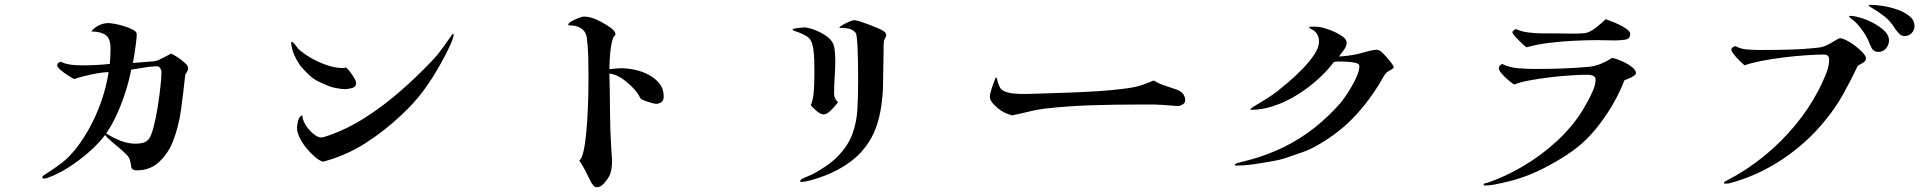

<svg xmlns="http://www.w3.org/2000/svg" viewBox="-20 -766 8040 799"><path d="M652 -468Q652 -473 647 -481.5Q642 -490 636 -490Q608 -490 581 -485Q554 -480 526 -476Q518 -434 503 -386Q488 -338 467.5 -292.5Q447 -247 422 -211Q449 -193 481 -180.5Q513 -168 545 -168Q562 -168 577.5 -172.5Q593 -177 603 -193Q612 -208 621 -244.5Q630 -281 637 -325.5Q644 -370 648 -409Q652 -448 652 -468ZM763 -483Q763 -476 759 -468.5Q755 -461 751 -456Q744 -389 734 -314Q724 -239 699 -176Q680 -128 642.5 -92.5Q605 -57 549 -57Q528 -57 526 -72.5Q524 -88 520 -102Q516 -113 506 -123Q485 -144 461 -163Q437 -182 417 -204Q390 -168 350 -133Q310 -98 265.5 -69.5Q221 -41 178 -26Q171 -23 163 -23Q156 -23 156 -27Q156 -32 159.5 -34.5Q163 -37 166 -39Q207 -65 237 -88Q267 -111 298 -150Q350 -218 384.5 -300Q419 -382 432 -466Q402 -465 359.5 -456Q317 -447 288 -437Q281 -441 264 -451.5Q247 -462 232.5 -474.5Q218 -487 218 -495Q218 -501 223 -504.5Q228 -508 233 -509Q254 -499 277 -496.5Q300 -494 323 -494Q380 -494 437 -500Q440 -532 440 -565Q440 -606 419 -620.5Q398 -635 360 -635Q373 -652 392.5 -661Q412 -670 432 -670Q440 -670 459 -666.5Q478 -663 498.5 -656.5Q519 -650 534 -642Q549 -634 549 -624Q549 -611 546 -587.5Q543 -564 539.5 -541Q536 -518 533 -504L621 -511Q628 -511 640.5 -516.5Q653 -522 660 -526Q668 -530 676 -534.5Q684 -539 692 -543Q700 -540 717 -529Q734 -518 748.5 -505Q763 -492 763 -483Z M1462 -420Q1462 -404 1444.5 -399.5Q1427 -395 1415 -395Q1405 -395 1384 -398.5Q1363 -402 1353 -406Q1326 -417 1307 -426Q1288 -435 1272.5 -448.5Q1257 -462 1237 -484Q1226 -496 1214.5 -517Q1203 -538 1198 -554Q1196 -562 1194 -571.5Q1192 -581 1192 -589Q1192 -591 1193 -592Q1199 -592 1208 -580Q1217 -568 1221 -563Q1241 -544 1273 -525.5Q1305 -507 1340 -495Q1375 -483 1403 -483Q1408 -483 1412 -483.5Q1416 -484 1420 -485Q1427 -480 1436.5 -467.5Q1446 -455 1454 -441.5Q1462 -428 1462 -420ZM1868 -624Q1868 -612 1857.5 -587.5Q1847 -563 1834.5 -539Q1822 -515 1815 -503Q1781 -441 1742.5 -389Q1704 -337 1652 -289Q1582 -222 1500.5 -170Q1419 -118 1324 -93Q1308 -98 1289.5 -114Q1271 -130 1254 -151Q1237 -172 1226.5 -194Q1216 -216 1216 -233Q1216 -245 1220.5 -263.5Q1225 -282 1238 -286Q1240 -262 1255.5 -240Q1271 -218 1291 -204Q1296 -200 1302.5 -197Q1309 -194 1316 -194Q1323 -194 1330 -196.5Q1337 -199 1344 -201Q1424 -228 1501 -277.5Q1578 -327 1647.5 -388Q1717 -449 1774 -509Q1799 -535 1819.5 -563.5Q1840 -592 1861 -621Q1863 -625 1867 -626Z M2742 -364Q2742 -349 2733 -341.5Q2724 -334 2710 -334Q2705 -334 2690.5 -338Q2676 -342 2663 -347Q2650 -352 2647 -355Q2643 -360 2640 -366Q2637 -372 2633 -378Q2614 -404 2581.5 -430Q2549 -456 2516 -460Q2518 -381 2518.5 -301.5Q2519 -222 2524 -143Q2525 -130 2526 -117.5Q2527 -105 2527 -92Q2527 -79 2524.5 -63Q2522 -47 2516 -34Q2509 -21 2494.5 -4Q2480 13 2463 13Q2455 13 2449.5 6Q2444 -1 2440 -7Q2436 -15 2432 -23.5Q2428 -32 2424 -39Q2417 -54 2408.5 -69Q2400 -84 2391 -98Q2402 -107 2409 -139.5Q2416 -172 2420 -217Q2424 -262 2426 -308Q2428 -354 2428.5 -392Q2429 -430 2429 -447Q2429 -488 2428 -528.5Q2427 -569 2422 -609Q2418 -634 2401.5 -646Q2385 -658 2361 -660Q2359 -660 2352 -660Q2345 -660 2345 -664Q2345 -670 2358.5 -677.5Q2372 -685 2387.5 -691Q2403 -697 2408 -697Q2429 -697 2451 -689Q2461 -686 2482.5 -674.5Q2504 -663 2522.5 -649.5Q2541 -636 2541 -624Q2541 -620 2538.5 -618Q2536 -616 2534 -613Q2527 -600 2523 -574Q2519 -548 2517.5 -521Q2516 -494 2516 -478Q2529 -479 2541 -480.5Q2553 -482 2566 -482Q2592 -482 2622.5 -475.5Q2653 -469 2680 -454.5Q2707 -440 2724.5 -418Q2742 -396 2742 -364Z M3668 -620Q3668 -614 3664.5 -609Q3661 -604 3659 -598Q3657 -587 3657 -575.5Q3657 -564 3657 -553Q3657 -523 3656 -492.5Q3655 -462 3655 -432Q3655 -337 3634.5 -263Q3614 -189 3564 -133.5Q3514 -78 3423 -39Q3413 -35 3391.5 -27.5Q3370 -20 3348.5 -14.5Q3327 -9 3317 -9Q3316 -9 3313 -9Q3310 -9 3310 -12Q3310 -18 3320 -23Q3330 -28 3341.5 -32.5Q3353 -37 3357 -39Q3385 -53 3414 -72.5Q3443 -92 3465 -114Q3509 -159 3527 -208Q3545 -257 3548 -311Q3551 -365 3551 -423Q3551 -432 3551 -454.5Q3551 -477 3550.5 -505Q3550 -533 3549 -559.5Q3548 -586 3546 -605.5Q3544 -625 3541 -629Q3529 -644 3511 -647Q3493 -650 3475 -650L3473 -651Q3473 -654 3485.5 -661.5Q3498 -669 3513 -675.5Q3528 -682 3535 -682Q3542 -682 3559.5 -676.5Q3577 -671 3598 -663Q3619 -655 3636 -647.5Q3653 -640 3659 -635Q3668 -628 3668 -620ZM3468 -341Q3462 -334 3451.5 -321.5Q3441 -309 3429.5 -299.5Q3418 -290 3408 -290Q3395 -290 3378.5 -304Q3362 -318 3354 -328Q3362 -346 3365 -371Q3368 -396 3368.5 -422.5Q3369 -449 3369 -468Q3369 -491 3368.5 -514Q3368 -537 3365 -559Q3360 -600 3339.5 -613.5Q3319 -627 3284 -638Q3283 -639 3280.5 -640Q3278 -641 3278 -642Q3278 -646 3290 -648Q3302 -650 3315 -651Q3328 -652 3331 -652Q3334 -652 3340 -650.5Q3346 -649 3350 -648Q3368 -644 3394.5 -630.5Q3421 -617 3434 -603Q3450 -587 3453 -562.5Q3456 -538 3456 -516Q3456 -481 3453.5 -445Q3451 -409 3451 -374Q3451 -366 3456 -355.5Q3461 -345 3468 -341Z M4912 -351Q4913 -338 4902 -331.5Q4891 -325 4884 -325Q4880 -325 4868.5 -325.5Q4857 -326 4852 -327Q4833 -329 4817.5 -329.5Q4802 -330 4786 -331Q4771 -331 4755 -331Q4739 -331 4720 -331Q4620 -331 4523.5 -328Q4427 -325 4327 -314Q4297 -310 4263 -302Q4247 -298 4229.5 -294Q4212 -290 4192 -286Q4186 -288 4180.5 -289.5Q4175 -291 4168 -294Q4163 -296 4157.5 -299Q4152 -302 4147 -305Q4134 -313 4116.5 -330.5Q4099 -348 4099 -364Q4099 -372 4106 -395Q4113 -418 4120 -434Q4122 -439 4122.5 -441Q4123 -443 4125 -443Q4129 -443 4130 -434Q4132 -422 4137.5 -410Q4143 -398 4147 -394Q4165 -380 4197 -377Q4229 -374 4251 -375Q4287 -376 4336 -377.5Q4385 -379 4439 -381Q4493 -383 4548 -386.5Q4603 -390 4651 -396Q4705 -402 4737.5 -414Q4770 -426 4781 -431Q4794 -424 4802.5 -419.5Q4811 -415 4821 -412Q4837 -406 4874 -394Q4890 -389 4900.5 -378.5Q4911 -368 4912 -351Z M5780 -486Q5780 -482 5769 -476Q5758 -470 5754 -467Q5746 -462 5736 -444.5Q5726 -427 5720 -417Q5667 -331 5603.5 -267.5Q5540 -204 5451 -155Q5423 -140 5392.5 -130Q5362 -120 5332 -109Q5305 -100 5277 -95.5Q5249 -91 5220 -86Q5197 -82 5173 -79.5Q5149 -77 5126 -77Q5125 -77 5121.5 -77.5Q5118 -78 5118 -80Q5118 -84 5131.5 -88Q5145 -92 5159.5 -95.5Q5174 -99 5178 -100Q5215 -110 5250 -123Q5285 -136 5319 -152Q5390 -187 5448.5 -233Q5507 -279 5559 -338Q5572 -354 5590.5 -382.5Q5609 -411 5623 -441Q5637 -471 5637 -491Q5637 -501 5621 -504.5Q5605 -508 5587.5 -509Q5570 -510 5563 -510Q5555 -510 5547 -510Q5539 -510 5531 -508Q5504 -472 5465 -436.5Q5426 -401 5379.5 -372Q5333 -343 5283.5 -326Q5234 -309 5187 -309Q5184 -309 5183 -311Q5185 -314 5188.5 -316.5Q5192 -319 5195 -321Q5221 -337 5245.5 -352Q5270 -367 5294 -385Q5313 -400 5342 -424.5Q5371 -449 5400 -479Q5429 -509 5449 -538.5Q5469 -568 5469 -593Q5469 -630 5435 -646Q5434 -647 5431 -648.5Q5428 -650 5428 -652Q5428 -654 5433 -654.5Q5438 -655 5439 -655Q5447 -655 5454 -655Q5461 -655 5468 -654Q5479 -653 5498 -647Q5517 -641 5536.5 -632Q5556 -623 5570 -612Q5584 -601 5584 -588Q5584 -574 5572.5 -558Q5561 -542 5552 -531Q5572 -532 5591 -534.5Q5610 -537 5629 -541Q5639 -543 5654 -547.5Q5669 -552 5684 -555.5Q5699 -559 5707 -559Q5715 -559 5722 -555Q5729 -551 5734 -545Q5739 -541 5750 -528.5Q5761 -516 5770.5 -503.5Q5780 -491 5780 -486Z M6788 -462Q6788 -456 6778 -449.5Q6768 -443 6756.5 -438.5Q6745 -434 6740 -432Q6727 -398 6710 -365Q6693 -332 6673 -301Q6637 -246 6602 -207.5Q6567 -169 6525 -138.5Q6483 -108 6425 -77Q6380 -52 6333.5 -34.5Q6287 -17 6237 -6Q6218 -2 6199 2Q6180 6 6160 6Q6154 6 6154 3Q6154 -2 6161 -3.5Q6168 -5 6172 -6Q6247 -32 6321 -76Q6395 -120 6458.5 -178.5Q6522 -237 6564 -304Q6573 -319 6586.5 -343Q6600 -367 6610 -391.5Q6620 -416 6620 -433Q6620 -446 6610 -450.5Q6600 -455 6589 -455Q6562 -455 6520 -452.5Q6478 -450 6432 -444.5Q6386 -439 6345.5 -431.5Q6305 -424 6281 -414Q6273 -419 6257.5 -432Q6242 -445 6229.5 -459.5Q6217 -474 6217 -483Q6217 -488 6222 -493Q6227 -498 6231 -500Q6260 -485 6298 -482Q6336 -479 6369 -479Q6425 -479 6481.5 -481Q6538 -483 6593 -488Q6619 -491 6643 -501Q6667 -511 6688 -525Q6697 -524 6713.5 -518Q6730 -512 6747 -503Q6764 -494 6776 -483Q6788 -472 6788 -462ZM6764 -625Q6764 -604 6743 -601Q6716 -597 6686 -598Q6656 -599 6628 -599Q6585 -599 6531.5 -596.5Q6478 -594 6426 -587.5Q6374 -581 6332 -569Q6327 -573 6313 -586Q6299 -599 6286.5 -612.5Q6274 -626 6274 -631Q6274 -636 6279.5 -640Q6285 -644 6289 -645Q6309 -635 6339.5 -631Q6370 -627 6402 -627Q6434 -627 6456 -627Q6475 -627 6493 -626.5Q6511 -626 6530 -626Q6541 -626 6552.5 -626.5Q6564 -627 6575 -628Q6596 -631 6621.5 -651Q6647 -671 6662 -686Q6670 -683 6686.5 -677Q6703 -671 6721 -662Q6739 -653 6751.5 -643.5Q6764 -634 6764 -625Z M7745 -523Q7745 -512 7732 -504.5Q7719 -497 7711 -492Q7683 -433 7651 -375.5Q7619 -318 7578 -268Q7502 -173 7398 -103.5Q7294 -34 7176 -3Q7172 -2 7169 -2Q7166 -2 7162 -2Q7161 -2 7157.5 -2Q7154 -2 7154 -4Q7154 -8 7161.5 -12.5Q7169 -17 7172 -18Q7249 -58 7320 -115.5Q7391 -173 7449.5 -243.5Q7508 -314 7548 -391Q7561 -416 7576.5 -452.5Q7592 -489 7592 -517Q7592 -539 7571 -539Q7540 -539 7495.5 -536Q7451 -533 7402.5 -527Q7354 -521 7310.5 -512.5Q7267 -504 7240 -494Q7234 -499 7220.5 -512Q7207 -525 7196 -539Q7185 -553 7185 -560Q7185 -566 7191.5 -569.5Q7198 -573 7202 -574Q7224 -562 7252 -560Q7280 -558 7304 -558Q7365 -558 7426 -559.5Q7487 -561 7548 -568Q7567 -570 7585.5 -579.5Q7604 -589 7618 -598Q7632 -607 7638 -607Q7647 -607 7664.5 -598Q7682 -589 7700.5 -575Q7719 -561 7732 -547Q7745 -533 7745 -523ZM7841 -598Q7841 -579 7828.5 -564.5Q7816 -550 7796 -550Q7782 -550 7773 -560Q7769 -565 7766 -572Q7763 -579 7760 -585Q7750 -611 7733.5 -635Q7717 -659 7697 -678Q7691 -683 7685 -687Q7679 -691 7674 -698Q7676 -700 7679 -700Q7696 -700 7723 -692Q7750 -684 7777 -669.5Q7804 -655 7822.5 -637Q7841 -619 7841 -598ZM7947 -657Q7947 -640 7935 -628Q7923 -616 7906 -616Q7892 -616 7882.5 -626.5Q7873 -637 7866 -647Q7846 -680 7820 -699.5Q7794 -719 7762 -738Q7760 -739 7756 -743Q7757 -745 7760 -745.5Q7763 -746 7764 -746Q7783 -746 7813.5 -741.5Q7844 -737 7874.5 -726.5Q7905 -716 7926 -699Q7947 -682 7947 -657Z"/></svg>

Font: Kaisei HarunoUmi
Style: Regular
Weight: 400
Designer: Font-Kai, 金井和夫
Foundry: KAZUO KANAI
Version: Version 5.003